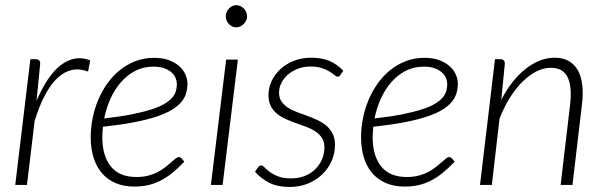

<svg xmlns="http://www.w3.org/2000/svg" viewBox="-20 -734 2400 762"><path d="M125 -333.5Q145.5 -382.5 169.8 -418.5Q194 -454.5 221.2 -475.5Q248.5 -496.5 278 -501.5Q307.5 -506.5 338 -494.5L329.5 -450Q295.5 -463 265 -456.2Q234.5 -449.5 207.8 -424.2Q181 -399 158.2 -356Q135.5 -313 117.5 -254L87 0H40.5L100.5 -499H122Q139.5 -499 139.5 -481Z M589 -469.5Q549 -469.5 516.8 -452.8Q484.5 -436 459.8 -407.5Q435 -379 418.2 -341.8Q401.5 -304.5 393.5 -264Q457 -271 503 -280.2Q549 -289.5 581 -299.8Q613 -310 633 -322Q653 -334 663.8 -346.8Q674.5 -359.5 678.2 -373Q682 -386.5 682 -401Q682 -411.5 677.2 -423.8Q672.5 -436 661.5 -446Q650.5 -456 632.8 -462.8Q615 -469.5 589 -469.5ZM711.5 -92.5Q687 -66.5 663.8 -47.8Q640.5 -29 616.8 -17Q593 -5 567.5 0.8Q542 6.5 513 6.5Q471.5 6.5 439.2 -7.2Q407 -21 385 -46.2Q363 -71.5 351.5 -107.8Q340 -144 340 -189Q340 -226.5 347.5 -264.5Q355 -302.5 369.8 -337.5Q384.5 -372.5 406.2 -403Q428 -433.5 456 -456Q484 -478.5 518 -491.5Q552 -504.5 591.5 -504.5Q628 -504.5 653.2 -494.2Q678.5 -484 694.2 -468.8Q710 -453.5 717 -435.8Q724 -418 724 -402.5Q724 -382 718.5 -363.5Q713 -345 699 -328.5Q685 -312 661 -297.5Q637 -283 599.8 -270.8Q562.5 -258.5 510.5 -248.5Q458.5 -238.5 388.5 -231Q387.5 -221 386.8 -210.5Q386 -200 386 -190Q386 -115.5 419.8 -73.5Q453.5 -31.5 521.5 -31.5Q548 -31.5 569.2 -37.2Q590.5 -43 607.2 -52Q624 -61 636.8 -71Q649.5 -81 659.5 -90Q669.5 -99 676.8 -104.8Q684 -110.5 690 -110.5Q696 -110.5 700.5 -105.5Z M924 -497.5 863.5 0H817L877.5 -497.5ZM960.5 -669Q960.5 -660 956.8 -652.2Q953 -644.5 947 -638.5Q941 -632.5 933.2 -629Q925.5 -625.5 917.5 -625.5Q909 -625.5 901.5 -629Q894 -632.5 888.5 -638.5Q883 -644.5 879.5 -652.2Q876 -660 876 -669Q876 -678 879.5 -686Q883 -694 888.8 -700.2Q894.5 -706.5 902 -710Q909.5 -713.5 918 -713.5Q926 -713.5 933.8 -710Q941.5 -706.5 947.5 -700.5Q953.5 -694.5 957 -686.2Q960.5 -678 960.5 -669Z M1331 -436.5Q1327 -429.5 1320 -429.5Q1315 -429.5 1307.8 -435.8Q1300.5 -442 1288.2 -449.8Q1276 -457.5 1257.5 -463.8Q1239 -470 1211.5 -470Q1186 -470 1163.2 -461.5Q1140.5 -453 1123.8 -438.8Q1107 -424.5 1097.2 -405.8Q1087.5 -387 1087.5 -366Q1087.5 -345.5 1097 -331.5Q1106.5 -317.5 1122.2 -307.2Q1138 -297 1157.8 -289.5Q1177.5 -282 1198.5 -274.5Q1219.5 -267 1239.2 -257.8Q1259 -248.5 1274.8 -235.5Q1290.5 -222.5 1300 -203.8Q1309.5 -185 1309.5 -158.5Q1309.5 -126.5 1296.8 -96.5Q1284 -66.5 1260.2 -43.2Q1236.5 -20 1203.2 -6Q1170 8 1129 8Q1081 8 1048.2 -8.8Q1015.5 -25.5 992 -52.5L1004 -69.5Q1009.5 -77.5 1017.5 -77.5Q1022.5 -77.5 1030 -69.5Q1037.5 -61.5 1050.5 -51.8Q1063.5 -42 1084 -34Q1104.5 -26 1135.5 -26Q1165.5 -26 1189.8 -35.8Q1214 -45.5 1231.2 -62.5Q1248.5 -79.5 1258 -101.8Q1267.5 -124 1267.5 -149Q1267.5 -171 1258 -186Q1248.5 -201 1232.8 -211.8Q1217 -222.5 1197.2 -230Q1177.5 -237.5 1156.5 -244.8Q1135.5 -252 1115.8 -260.8Q1096 -269.5 1080.2 -282Q1064.5 -294.5 1055 -312.5Q1045.5 -330.5 1045.5 -356.5Q1045.5 -385.5 1058 -412.2Q1070.5 -439 1093 -459.8Q1115.5 -480.5 1146.8 -492.8Q1178 -505 1215 -505Q1257 -505 1287.8 -492Q1318.5 -479 1342.5 -453Z M1662 -469.5Q1622 -469.5 1589.8 -452.8Q1557.5 -436 1532.8 -407.5Q1508 -379 1491.2 -341.8Q1474.5 -304.5 1466.5 -264Q1530 -271 1576 -280.2Q1622 -289.5 1654 -299.8Q1686 -310 1706 -322Q1726 -334 1736.8 -346.8Q1747.5 -359.5 1751.2 -373Q1755 -386.5 1755 -401Q1755 -411.5 1750.2 -423.8Q1745.5 -436 1734.5 -446Q1723.5 -456 1705.8 -462.8Q1688 -469.5 1662 -469.5ZM1784.5 -92.5Q1760 -66.5 1736.8 -47.8Q1713.5 -29 1689.8 -17Q1666 -5 1640.5 0.8Q1615 6.5 1586 6.5Q1544.5 6.5 1512.2 -7.2Q1480 -21 1458 -46.2Q1436 -71.5 1424.5 -107.8Q1413 -144 1413 -189Q1413 -226.5 1420.5 -264.5Q1428 -302.5 1442.8 -337.5Q1457.5 -372.5 1479.2 -403Q1501 -433.5 1529 -456Q1557 -478.5 1591 -491.5Q1625 -504.5 1664.5 -504.5Q1701 -504.5 1726.2 -494.2Q1751.5 -484 1767.2 -468.8Q1783 -453.5 1790 -435.8Q1797 -418 1797 -402.5Q1797 -382 1791.5 -363.5Q1786 -345 1772 -328.5Q1758 -312 1734 -297.5Q1710 -283 1672.8 -270.8Q1635.5 -258.5 1583.5 -248.5Q1531.5 -238.5 1461.5 -231Q1460.5 -221 1459.8 -210.5Q1459 -200 1459 -190Q1459 -115.5 1492.8 -73.5Q1526.5 -31.5 1594.5 -31.5Q1621 -31.5 1642.2 -37.2Q1663.5 -43 1680.2 -52Q1697 -61 1709.8 -71Q1722.5 -81 1732.5 -90Q1742.5 -99 1749.8 -104.8Q1757 -110.5 1763 -110.5Q1769 -110.5 1773.5 -105.5Z M1969.5 -337.5Q1989.5 -377 2014.2 -408.2Q2039 -439.5 2066.5 -461Q2094 -482.5 2123 -493.8Q2152 -505 2181.5 -505Q2213.5 -505 2236.2 -492.5Q2259 -480 2272.8 -456Q2286.5 -432 2290.8 -397.2Q2295 -362.5 2289.5 -318L2252 0H2205L2242.5 -318Q2251 -389 2233 -427Q2215 -465 2165.5 -465Q2137.5 -465 2109.2 -450.8Q2081 -436.5 2054.2 -410.2Q2027.5 -384 2004 -346.8Q1980.5 -309.5 1962.5 -263L1932 0H1885L1944.5 -499H1966Q1983.5 -499 1983.5 -481Z"/></svg>

Font: Lato 2
Style: Italic
Weight: 300
Italic angle: -7°
Designer: Lukasz Dziedzic with Adam Twardoch and Botio Nikoltchev
Foundry: tyPoland Lukasz Dziedzic
Version: Version 2.015; 2015-08-06; http://www.latofonts.com/